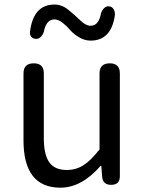

<svg xmlns="http://www.w3.org/2000/svg" viewBox="-20 -826 646 858"><path d="M515.6 -498V-38.1Q515.6 0 476.6 0Q439.5 0 436.5 -36.1L432.6 -85H429.7Q344.7 12.7 250 12.7Q85 12.7 85 -199.2V-498Q85 -543 130.9 -543Q175.8 -543 175.8 -498V-210Q175.8 -134.8 200.2 -100.6Q224.6 -66.4 278.3 -66.4Q319.3 -66.4 352.5 -87.4Q385.7 -108.4 424.8 -158.2V-498Q424.8 -543 470.7 -543Q515.6 -543 515.6 -498ZM114.3 -686.5Q129.9 -805.7 223.6 -805.7Q256.8 -805.7 286.1 -781.7Q315.4 -757.8 339.4 -734.4Q363.3 -710.9 384.8 -710.9Q418.9 -710.9 429.7 -758.8Q431.6 -774.4 442.4 -786.6Q453.1 -798.8 466.8 -797.9Q480.5 -796.9 487.8 -784.7Q495.1 -772.5 493.2 -756.8Q476.6 -644.5 384.8 -644.5Q358.4 -644.5 333.5 -659.2Q308.6 -673.8 293.5 -691.9Q278.3 -710 259.3 -724.6Q240.2 -739.3 223.6 -739.3Q189.5 -739.3 177.7 -692.4Q175.8 -676.8 165 -664.1Q154.3 -651.4 140.6 -652.3Q111.3 -654.3 114.3 -686.5Z"/></svg>

Font: GenSenMaruGothic TW TTF Regular
Style: Regular
Weight: 400
Version: Version 1.301